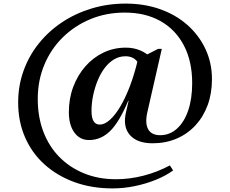

<svg xmlns="http://www.w3.org/2000/svg" viewBox="-20 -797 1279 1068"><path d="M606 251Q490 251 394 216Q298 181 227.5 117.5Q157 54 119 -34Q81 -122 81 -227Q81 -319 110.5 -402Q140 -485 194.5 -553.5Q249 -622 323.5 -672Q398 -722 488.5 -749.5Q579 -777 679 -777Q783 -777 870.5 -746Q958 -715 1022.5 -658Q1087 -601 1123 -524Q1159 -447 1159 -357Q1159 -277 1135 -212Q1111 -147 1067 -99.5Q1023 -52 962.5 -26Q902 0 829 0Q742 0 702 -46.5Q662 -93 681 -173L751 -482H775L859 -525H880L799 -170Q786 -110 804.5 -77.5Q823 -45 871 -45Q924 -45 964.5 -81.5Q1005 -118 1027 -183Q1049 -248 1049 -335Q1049 -455 1003.5 -543Q958 -631 874 -679Q790 -727 674 -727Q571 -727 483 -690.5Q395 -654 329 -589Q263 -524 226.5 -436.5Q190 -349 190 -247Q190 -147 221 -65Q252 17 310 76Q368 135 448 167.5Q528 200 625 200Q702 200 779 180Q856 160 925 123L943 151Q902 181 846 203.5Q790 226 728.5 238.5Q667 251 606 251ZM475 -18Q424 -18 393.5 -60Q363 -102 363 -173Q363 -249 387.5 -314Q412 -379 455 -428Q498 -477 555.5 -504.5Q613 -532 680 -532Q724 -532 761.5 -516Q799 -500 825 -470L768 -355Q768 -419 745.5 -451.5Q723 -484 678 -484Q643 -484 614 -466.5Q585 -449 562 -418.5Q539 -388 523 -348.5Q507 -309 498 -266Q489 -223 489 -180Q489 -104 535 -104Q562 -104 591.5 -130.5Q621 -157 649.5 -205Q678 -253 703 -319Q728 -385 747 -465L798 -452L765 -236H693Q644 -119 593 -68.5Q542 -18 475 -18Z"/></svg>

Font: Platypi Light Medium
Style: Regular
Weight: 500
Version: Version 1.200